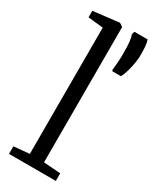

<svg xmlns="http://www.w3.org/2000/svg" viewBox="-210 -874 752 930"><g transform="rotate(30 166.0 -409.5)"><path d="M106 -50.5V-756.5L21.5 -765.5V-802L166 -819H167L186 -806V-49.5L280.5 -42.5V0H18.5V-42.5ZM299.5 -597H252L249 -602.5Q251.5 -623.5 253.2 -646.5Q255 -669.5 255 -697Q255 -737.5 252.5 -762Q250 -786.5 244 -799L249 -816H323Q328 -800.5 329.8 -781.8Q331.5 -763 331.5 -727Q331.5 -714 327.5 -689Q323.5 -664 316.2 -638.2Q309 -612.5 299.5 -597Z"/></g></svg>

Font: Merriweather 20pt Light
Style: Regular
Weight: 300
Version: Version 2.100